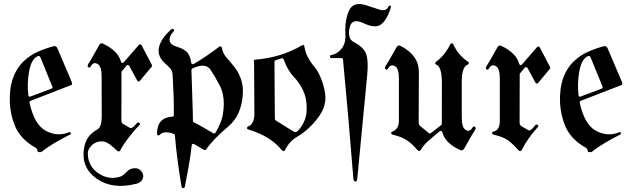

<svg xmlns="http://www.w3.org/2000/svg" viewBox="-20 -735 3133 953"><path d="M166 13.7Q165 2 153.6 -3.9Q142.1 -9.8 134.3 -15.6Q78.1 -53.7 54.9 -108.6Q31.7 -163.6 28.8 -225.1Q22.9 -364.3 104 -437Q132.8 -462.9 170.4 -479.2Q208 -495.6 247.6 -505.9Q259.8 -508.3 265.6 -493.7L335.9 -328.6Q340.8 -315.4 332.5 -312H331.5L131.3 -234.4Q125.5 -231.4 126.5 -225.1Q150.4 -116.7 206.5 -86.2Q262.7 -55.7 318.4 -77.1Q328.1 -81.5 330.8 -75.7Q333.5 -69.8 327.1 -66.9Q287.6 -46.9 251.7 -25.9Q215.8 -4.9 187.5 18.1Q183.1 21 174.6 20Q166 19 166 13.7ZM120.6 -262.2Q121.1 -258.3 124 -256.1Q127 -253.9 131.3 -255.9L235.4 -294.9Q242.7 -297.9 239.7 -305.2L180.2 -451.2Q175.8 -461.9 162.6 -454.1Q134.3 -437.5 124 -378.4Q113.8 -319.3 120.6 -262.2Z M583 -377 582.5 -140.1Q582.5 -124.5 590.3 -120.1L625 -100.1Q635.7 -94.7 659.2 -123.5Q666 -129.9 671.9 -124.8Q677.7 -119.6 671.9 -113.8Q647 -89.4 618.7 -52.2Q590.3 -15.1 577.1 11.7Q575.2 15.6 570.1 16.4Q564.9 17.1 559.6 11.7Q549.3 1 527.6 -16.4Q505.9 -33.7 484.9 -33.2Q455.6 -33.7 435.1 -13.4Q414.6 6.8 416 27.3Q416.5 89.8 468 124.8Q519.5 159.7 576.2 142.1Q590.8 137.2 607.7 118.7Q624.5 100.1 649.2 99.9Q673.8 99.6 687.5 123.5Q695.3 141.1 686 156.7Q676.8 172.4 656.2 177.2Q539.1 207 460.9 152.6Q382.8 98.1 396.5 4.4Q401.9 -31.2 418.2 -54Q434.6 -76.7 465.3 -93.8Q484.4 -106.9 484.9 -152.8L484.4 -355.5Q484.4 -405.3 465.8 -416.5Q444.3 -430.7 431.2 -406.2Q425.3 -396 418.2 -401.4Q411.1 -406.7 418.9 -418.5Q433.1 -440.9 446 -464.4Q459 -487.8 472.2 -511.2Q481 -525.9 495.1 -516.6Q566.4 -481.4 580.6 -428.7Q582 -423.8 586.4 -422.6Q590.8 -421.4 594.2 -425.8L669.4 -512.2Q672.4 -515.1 676.3 -514.9Q680.2 -514.6 682.6 -510.7L733.9 -412.6Q736.3 -408.2 733.4 -404.3L674.3 -334Q667.5 -325.7 661.1 -335.4L621.1 -408.7Q619.6 -411.6 615.2 -412.4Q610.8 -413.1 608.4 -409.7L585 -381.8Q583 -379.9 583 -377Z M840.8 -578.1Q819.3 -555.7 821.8 -534.4Q824.2 -513.2 856.9 -503.4Q898.9 -490.7 912.6 -470.5Q926.3 -450.2 929.2 -423.3Q929.7 -418.5 933.3 -417Q937 -415.5 940.9 -417Q1002.9 -453.1 1068.4 -503.4Q1072.3 -506.3 1076.2 -504.4Q1080.1 -502.4 1081.1 -498.5Q1085.9 -472.2 1100.8 -453.6Q1115.7 -435.1 1131.8 -417Q1191.9 -349.1 1185.1 -265.1Q1178.2 -162.1 1113.3 -107.4Q1041.5 -46.9 1002.9 6.3Q998 12.7 991.7 8.3Q979.5 1 967.3 -5.9Q955.1 -12.7 942.9 -20Q939 -22 935.3 -20.3Q931.6 -18.6 931.6 -13.7Q925.8 39.1 916.7 89.8Q907.7 140.6 897.5 191.9Q895.5 198.7 889.2 198.5Q882.8 198.2 881.3 191.9Q871.1 132.8 862.1 65.7Q853 -1.5 848.1 -63.5Q847.2 -68.8 842.8 -70.3Q793.5 -88.4 772.9 -65.9Q768.6 -61.5 763.9 -63.2Q759.3 -64.9 759.3 -71.8Q759.8 -151.4 835.4 -156.2Q842.8 -156.2 842.8 -164.1V-179.2Q842.8 -252 840.6 -283.7Q838.4 -315.4 836.9 -360.8Q835.9 -382.8 825.7 -394.5Q815.4 -406.2 805.2 -415Q760.7 -451.7 768.3 -495.8Q775.9 -540 826.2 -585.9Q835 -595.2 841.3 -590.1Q847.7 -585 840.8 -578.1ZM937.5 -135.7Q937.5 -129.9 941.9 -128.4Q966.8 -115.7 990.5 -101.6Q1014.2 -87.4 1038.6 -73.7Q1045.9 -70.3 1049.8 -76.7Q1064.5 -99.6 1077.1 -133.3Q1089.8 -167 1090.8 -217.3Q1091.8 -269.5 1070.6 -310.8Q1049.3 -352.1 1024.4 -389.6Q998.5 -425.8 935.1 -395Q930.2 -392.6 930.2 -387.7Q930.7 -381.8 930.7 -370.1L937 -176.8Q937.5 -162.6 937.5 -135.7Z M1395.5 8.8Q1388.2 21 1377.4 8.8Q1323.7 -58.1 1214.4 -91.8Q1205.6 -94.2 1205.8 -99.6Q1206.1 -105 1211.4 -107.4Q1242.7 -118.2 1242.7 -172.4L1241.2 -421.4Q1241.2 -426.8 1240.2 -429.9Q1239.3 -433.1 1241 -435.8Q1242.7 -438.5 1247.6 -439Q1377.4 -449.7 1478.5 -509.8Q1482.9 -512.2 1486.6 -511.2Q1490.2 -510.3 1490.7 -504.4Q1499 -451.7 1542.5 -400.9Q1566.4 -371.6 1582.3 -320.8Q1598.1 -270 1594.7 -236.3Q1589.8 -196.8 1568.8 -165.3Q1547.9 -133.8 1521 -107.4Q1489.3 -76.2 1452.6 -54.7Q1416 -33.2 1395.5 8.8ZM1342.3 -427.7 1344.2 -146.5Q1344.2 -139.2 1350.1 -136.2L1436.5 -82.5Q1449.2 -74.2 1460 -87.4Q1506.3 -137.2 1502 -207Q1501 -250.5 1485.1 -284.7Q1469.2 -318.8 1445.8 -345.2Q1407.7 -383.8 1387.7 -440.9Q1386.7 -443.4 1383.3 -445.1Q1379.9 -446.8 1377 -445.3Q1362.3 -439.9 1347.7 -436Q1342.3 -434.1 1342.3 -427.7Z M1674.8 -446.8H1625.5Q1618.2 -446.8 1617.9 -453.9Q1617.7 -460.9 1623.5 -461.9Q1655.3 -467.3 1676.3 -494.6Q1697.3 -522 1694.3 -565.9Q1690.9 -635.3 1712.4 -682.4Q1733.9 -729.5 1798.3 -708.5Q1834 -696.3 1863.5 -687.3Q1893.1 -678.2 1905.3 -697.3Q1911.1 -709 1917.5 -707.3Q1923.8 -705.6 1916.5 -686.5Q1897 -631.3 1868.9 -612.1Q1840.8 -592.8 1781.7 -621.1Q1724.6 -647.5 1714.6 -595Q1704.6 -542.5 1735.8 -526.4Q1787.1 -500 1798.1 -465.1Q1809.1 -430.2 1802.7 -362.8L1753.4 150.9Q1751.5 167.5 1743.2 166.3Q1734.9 165 1733.9 149.9Q1721.7 0.5 1709 -148.4Q1696.3 -293.5 1682.6 -439Q1682.1 -442.9 1680.7 -444.8Q1679.2 -446.8 1674.8 -446.8Z M2172.9 -120.6 2173.3 -324.2Q2173.3 -406.2 2143.6 -415Q2140.1 -417.5 2140.1 -421.1Q2140.1 -424.8 2143.6 -427.7Q2187 -459 2215.3 -515.6Q2217.3 -520 2222.2 -520Q2227.1 -520 2229.5 -515.6Q2255.4 -459.5 2303.7 -428.2Q2307.1 -425.3 2307.1 -421.1Q2307.1 -417 2303.2 -415Q2271 -405.8 2272 -324.2V-152.3Q2272 -102.1 2290.5 -90.8Q2311 -77.1 2325.2 -101.6Q2330.6 -110.8 2337.6 -105.7Q2344.7 -100.6 2337.4 -88.9Q2322.8 -66.4 2309.8 -43Q2296.9 -19.5 2283.7 2.9Q2275.4 17.1 2260.7 8.3Q2188 -26.4 2175.3 -79.6Q2174.3 -83.5 2169.4 -85Q2164.6 -86.4 2162.6 -83.5Q2134.8 -61 2106.9 -36.4Q2079.1 -11.7 2068.8 8.8Q2060.5 20.5 2050.8 8.3Q2023.9 -22.9 1998.3 -39.6Q1972.7 -56.2 1930.2 -66.4Q1920.9 -69.8 1921.4 -74.7Q1921.9 -79.6 1927.7 -82Q1939.9 -86.4 1950 -98.4Q1960 -110.4 1960 -138.2V-344.7Q1960 -394.5 1941.4 -405.8Q1919.4 -418.9 1906.2 -395Q1900.9 -385.7 1894 -391.1Q1887.2 -396.5 1894.5 -408.2Q1908.7 -430.2 1921.6 -453.6Q1934.6 -477.1 1948.2 -500.5Q1956.5 -515.1 1970.2 -505.9H1970.7Q2059.1 -459.5 2059.1 -378.9L2058.1 -128.9Q2058.1 -114.7 2065.4 -109.9L2107.4 -75.2Q2112.3 -70.8 2118.7 -74.2Q2158.2 -105.5 2169.9 -114.3Q2172.9 -116.2 2172.9 -120.6Z M2559.6 -366.2 2559.1 -129.4Q2559.1 -113.8 2566.9 -109.4L2602.1 -88.9Q2613.3 -82 2636.2 -112.8Q2641.1 -119.1 2648.4 -115.5Q2655.8 -111.8 2648.4 -103Q2597.2 -45.9 2569.8 9.3Q2561.5 20.5 2551.8 9.3Q2524.4 -22.5 2500.7 -39.1Q2477.1 -55.7 2431.2 -66.4Q2422.4 -68.8 2422.4 -74.2Q2422.4 -79.6 2428.7 -82Q2461.4 -87.4 2460.9 -138.2V-344.7Q2460.9 -394.5 2442.4 -405.8Q2420.9 -419.9 2407.2 -395.5Q2401.9 -385.3 2395 -390.6Q2388.2 -396 2395.5 -407.7Q2409.7 -430.2 2422.6 -453.6Q2435.5 -477.1 2449.2 -500.5Q2457.5 -515.1 2471.2 -505.9Q2543 -471.2 2557.1 -418Q2558.6 -413.1 2563 -411.9Q2567.4 -410.6 2570.8 -415L2646 -501.5Q2648.9 -504.4 2652.8 -504.2Q2656.7 -503.9 2659.2 -500L2710.4 -401.9Q2712.4 -397.5 2709.5 -393.6L2650.9 -323.2Q2647.5 -319.8 2643.3 -320.3Q2639.2 -320.8 2637.7 -324.7L2598.1 -397.9Q2596.2 -400.9 2592 -401.6Q2587.9 -402.3 2584.5 -398.9L2561.5 -371.1Q2559.6 -369.1 2559.6 -366.2Z M2897 13.7Q2896 2 2884.5 -3.9Q2873 -9.8 2865.2 -15.6Q2809.1 -53.7 2785.9 -108.6Q2762.7 -163.6 2759.8 -225.1Q2753.9 -364.3 2835 -437Q2863.8 -462.9 2901.4 -479.2Q2939 -495.6 2978.5 -505.9Q2990.7 -508.3 2996.6 -493.7L3066.9 -328.6Q3071.8 -315.4 3063.5 -312H3062.5L2862.3 -234.4Q2856.4 -231.4 2857.4 -225.1Q2881.3 -116.7 2937.5 -86.2Q2993.7 -55.7 3049.3 -77.1Q3059.1 -81.5 3061.8 -75.7Q3064.5 -69.8 3058.1 -66.9Q3018.6 -46.9 2982.7 -25.9Q2946.8 -4.9 2918.5 18.1Q2914.1 21 2905.5 20Q2897 19 2897 13.7ZM2851.6 -262.2Q2852.1 -258.3 2855 -256.1Q2857.9 -253.9 2862.3 -255.9L2966.3 -294.9Q2973.6 -297.9 2970.7 -305.2L2911.1 -451.2Q2906.7 -461.9 2893.6 -454.1Q2865.2 -437.5 2855 -378.4Q2844.7 -319.3 2851.6 -262.2Z"/></svg>

Font: Bertholdr Mainzer Fraktur
Style: Regular
Weight: 400
Designer: Peter Wiegel, original typeface by Carl Albert Fahrenwaldt 1901
Foundry: Peter Wiegel
Version: Version 1.000 2010 initial release